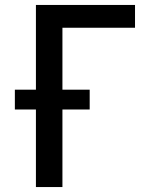

<svg xmlns="http://www.w3.org/2000/svg" viewBox="-20 -755 640 775"><path d="M125 0V-313H40V-393H125V-735H525V-643H232V-393H342V-313H232V0Z"/></svg>

Font: Iosevka Aile Semibold
Style: Regular
Weight: 600
Designer: Belleve Invis
Foundry: Belleve Invis
Version: Version 31.1.0; ttfautohint (v1.8.4)